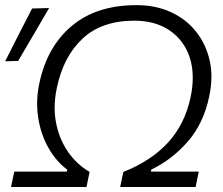

<svg xmlns="http://www.w3.org/2000/svg" viewBox="-30 -746 888 766"><path d="M14 0 27 -61.5H236.5L238.5 -69Q194.5 -101.5 163.8 -155.2Q133 -209 122.5 -276Q118 -303.5 118 -332Q118 -372 127 -414Q158 -560.5 256.8 -643Q355.5 -725.5 514.5 -725.5Q592 -725.5 652.8 -697.2Q713.5 -669 753 -618.8Q792.5 -568.5 807 -502.5Q813.5 -472 813.5 -440Q813.5 -401.5 804.5 -360.5Q782 -253 719 -181Q656 -109 573.5 -69.5L572 -61.5H763L750.5 0H449.5L462 -60Q573 -104 640.2 -177.2Q707.5 -250.5 730.5 -358.5Q739 -399.5 739 -436Q739 -479.5 727 -517Q704 -585.5 646.8 -624.5Q589.5 -663.5 506 -663.5Q376 -663.5 299.5 -592Q223 -520.5 197 -396.5Q188 -355 188 -316Q188 -285.5 193.5 -257Q206 -191.5 241 -140.8Q276 -90 327.5 -60L315 0ZM-9.5 -501.5Q18 -555.5 44.5 -608Q71 -660 98 -712L166 -714Q134.5 -660 104 -607.8Q73.5 -555.5 42.5 -503Z"/></svg>

Font: Heraclito Light
Style: Italic
Weight: 300
Italic angle: -12°
Designer: Kostas Bartsokas (font) & Cristiano Sobral (main changes)
Foundry: Kostas Bartsokas (font) & Cristiano Sobral (main changes)
Version: Version 1.00;July 8, 2020;FontCreator 13.0.0.2655 64-bit